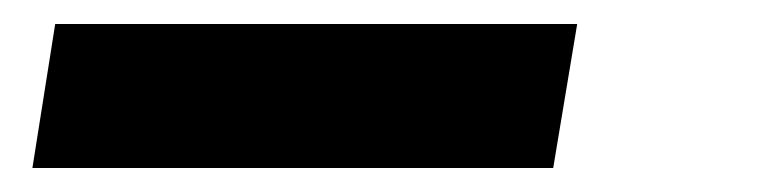

<svg xmlns="http://www.w3.org/2000/svg" viewBox="-20 -20 640 160"><path d="M7 120 26 0H461L441 120Z"/></svg>

Font: Iosevka Curly Slab HvEx
Style: Italic
Weight: 900
Width: 7
Italic angle: -9°
Monospace: yes
Designer: Belleve Invis
Foundry: Belleve Invis
Version: Version 11.1.0; ttfautohint (v1.8.3)